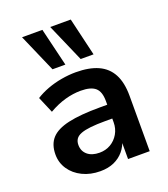

<svg xmlns="http://www.w3.org/2000/svg" viewBox="-140 -858 845 967"><g transform="rotate(-20 282.5 -374.5)"><path d="M232 10Q179 10 137 -10.5Q95 -31 71 -66.5Q47 -102 47 -146Q47 -200 76 -232Q105 -264 169 -278.5Q233 -293 339 -293H393V-219H341Q294 -219 262 -215.5Q230 -212 210 -204.5Q190 -197 181 -184Q172 -171 172 -152Q172 -119 195.5 -99Q219 -79 260 -79Q293 -79 319.5 -94.5Q346 -110 362 -137.5Q378 -165 378 -199V-313Q378 -363 354 -384Q330 -405 276 -405Q235 -405 192 -393Q149 -381 104 -355L67 -442Q95 -460 131 -473.5Q167 -487 207 -494Q247 -501 284 -501Q356 -501 403.5 -479.5Q451 -458 475 -413Q499 -368 499 -297V0H383V-104H389Q380 -69 358.5 -43.5Q337 -18 305.5 -4Q274 10 232 10ZM331 -555 242 -759H352L400 -555ZM180 -555 91 -759H200L249 -555Z"/></g></svg>

Font: Nunito Sans 11pt
Style: Bold
Weight: 700
Version: Version 3.101;gftools[0.9.27]